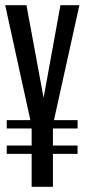

<svg xmlns="http://www.w3.org/2000/svg" viewBox="-20 -720 326 740"><path d="M148 -343 82 -700H0L97 -257H6V-225H102V-159H6V-127H102V0H184V-127H279V-159H184V-225H279V-257H188L286 -700H213Z"/></svg>

Font: Queering
Style: Regular
Weight: 400
Designer: Adam Naccarato
Foundry: adamnac
Version: Version 2.000;hotconv 1.0.109;makeotfexe 2.5.65596